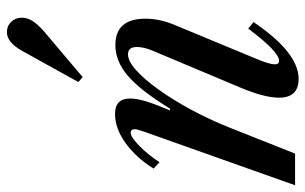

<svg xmlns="http://www.w3.org/2000/svg" viewBox="-196 -708 906 570"><g transform="rotate(-90 257.0 -423.0)"><path d="M308 10.5Q252 10.5 252 -47.5Q252 -91 282 -162.5L392 -424Q402.5 -449.5 402.5 -470Q402.5 -496 380.5 -496Q360.5 -496 333.2 -471.5Q306 -447 275.8 -404.8Q245.5 -362.5 216.5 -308.8Q187.5 -255 164 -196.5L86 0H-8L150.5 -446.5Q154 -457.5 156.2 -464.2Q158.5 -471 158.5 -475.5Q158.5 -488 148 -488Q135 -488 108.8 -462.2Q82.5 -436.5 60.5 -402.5L41.5 -420Q74 -472 117.2 -503.2Q160.5 -534.5 204 -534.5Q249.5 -534.5 249.5 -489.5Q249.5 -470 241.5 -443.5Q233.5 -417 214.5 -372L219 -370.5Q272.5 -458 316.2 -495.8Q360 -533.5 408 -533.5Q486.5 -533.5 486.5 -444.5Q486.5 -401 467.5 -356.5L365.5 -110.5Q359 -95 355 -81.5Q351 -68 351 -60.5Q351 -47.5 361.5 -47.5Q388.5 -47.5 457 -139L476.5 -123.5Q386 10.5 308 10.5ZM313 -630.5 298.5 -643.5 390.5 -809.5Q416 -855.5 446.5 -855.5Q465 -855.5 477.2 -842.8Q489.5 -830 489.5 -811Q489.5 -795 479.5 -779Q469.5 -763 445.5 -742.5Z"/></g></svg>

Font: Libre Caslon Condensed Medium Italic
Style: Regular
Weight: 500
Italic angle: -22.583°
Designer: Pablo Impallari, Rodrigo Fuenzalida, Katja Schimmel, Ertekin Erdin
Foundry: Pablo Impallari, Rodrigo Fuenzalida
Version: Version 2.000; ttfautohint (v1.8.4.7-5d5b);gftools[0.9.33]